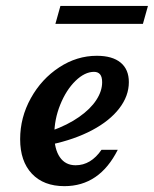

<svg xmlns="http://www.w3.org/2000/svg" viewBox="-20 -616 519 647"><path d="M47.9 -147Q47.9 -220.3 83.9 -285.1Q119.8 -349.9 179.3 -388.9Q238.8 -428 306.3 -428Q358.6 -428 386.4 -405.1Q414.2 -382.1 414.2 -339.2Q414.2 -292.6 381.9 -250.7Q349.7 -208.8 290.4 -177.3Q231.2 -145.9 151.9 -129L152.7 -175Q208.2 -194.8 246.6 -221.9Q285.1 -248.9 304.6 -279.1Q324.2 -309.2 324.2 -338.8Q324.2 -357.2 317.1 -365.6Q309.9 -373.9 296.9 -373.9Q265.5 -373.9 234.1 -343.2Q202.8 -312.5 182.9 -263Q163 -213.6 163 -161.8Q163 -113.4 181.7 -86.3Q200.4 -59.1 234.7 -59.1Q260.5 -59.1 282.4 -72.2Q304.3 -85.3 322.1 -111.3H376.9Q346 -49.9 301.1 -19.3Q256.1 11.3 197.1 11.3Q127 11.3 87.5 -30.6Q47.9 -72.6 47.9 -147ZM183.6 -596.1H478.6L461.6 -535.6H166.7Z"/></svg>

Font: Playfair Micro SmCond SmLight
Style: Italic
Weight: 360
Width: 4
Italic angle: -15.6°
Designer: Claus Eggers Sørensen
Foundry: Claus Eggers Sørensen
Version: Version 2.203;Glyphs 3.3 (3326)